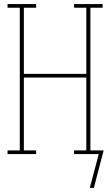

<svg xmlns="http://www.w3.org/2000/svg" viewBox="-20 -755 540 941"><path d="M420 166 464 0H343V-18H403V-375H97V-18H157V0H17V-18H77V-717H17V-735H157V-717H97V-393H403V-717H343V-735H483V-717H423V-18H488L440 166Z"/></svg>

Font: Iosevka Slab Thin
Style: Regular
Weight: 100
Monospace: yes
Designer: Belleve Invis
Foundry: Belleve Invis
Version: Version 11.1.0; ttfautohint (v1.8.3)